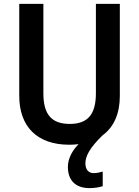

<svg xmlns="http://www.w3.org/2000/svg" viewBox="-20 -734 716 987"><path d="M419 106C419 68 442 25 508 -39C567 -82 596 -153 596 -240V-714H473V-255C473 -147 432 -97 339 -97C249 -97 203 -141 203 -254V-714H79V-241C79 -85 169 10 336 10C352 10 369 9 384 7C353 38 329 80 329 124C329 192 367 233 440 233C467 233 489 229 508 223V148C497 151 480 156 461 156C437 156 419 139 419 106Z"/></svg>

Font: Noto Sans Gujarati UI SemiCondensed SemiBold
Style: Regular
Weight: 600
Width: 4
Designer: Jelle Bosma - Monotype Design Team, Universal Thirst
Foundry: Monotype Imaging Inc.
Version: Version 2.106